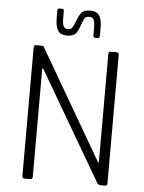

<svg xmlns="http://www.w3.org/2000/svg" viewBox="-57 -876 693 922"><g transform="rotate(5 289.5 -415.5)"><path d="M183 -780V-819Q183 -828 192 -828H206Q214 -828 214 -819V-786Q214 -756 220 -744.5Q226 -733 240.5 -733Q255 -733 261.5 -742Q268 -751 279.5 -781Q291 -811 303 -821Q315 -831 343 -831Q371 -831 384 -812.5Q397 -794 397 -754V-713Q397 -703 388 -703H374Q366 -703 366 -713V-747Q366 -778 360 -789.5Q354 -801 339 -801Q324 -801 318.5 -794Q313 -787 309 -776.5Q305 -766 304.5 -765Q304 -764 303.5 -762Q303 -760 302 -759Q291 -724 278 -713Q265 -702 237 -702Q209 -702 196 -720.5Q183 -739 183 -780ZM124 0H95Q85 0 85 -12V-631Q85 -643 95 -643H122Q131 -643 134 -637L441 -109H445V-631Q445 -643 456 -643H484Q495 -643 495 -631V-12Q495 0 484 0H461Q452 0 445 -11L139 -535H135V-12Q135 0 124 0Z"/></g></svg>

Font: Rajdhani
Style: Regular
Weight: 400
Designer: Satya Rajpurohit, Jyotish Sonowal
Foundry: Indian Type Foundry
Version: Version 1.201 February 1, 2022